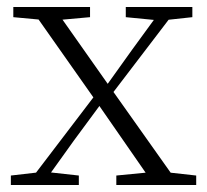

<svg xmlns="http://www.w3.org/2000/svg" viewBox="-20 -528 590 548"><path d="M11 0V-27L98 -37H114L205 -27V0ZM56 0 264 -273 285 -253H284L191 -127L100 0ZM312 0V-27L425 -38H441L540 -27V0ZM286 -242 267 -263H269L357 -386L446 -508H489ZM420 0 255 -238 65 -508H133L295 -278L492 0ZM18 -479V-508H237V-479L137 -470H115ZM339 -479V-508H529V-479L446 -470H431Z"/></svg>

Font: Noto Serif SC ExtraLight ExtraLight
Style: Regular
Weight: 250
Version: Version 2.002-H1;hotconv 1.1.0;makeotfexe 2.6.0